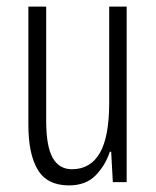

<svg xmlns="http://www.w3.org/2000/svg" viewBox="-20 -552 472 582"><path d="M364 -532V0H322L317 -92H313Q299 -50 269.5 -20Q240 10 189 10Q123 10 94.5 -37.5Q66 -85 66 -173V-532H120V-185Q120 -109 139.5 -74Q159 -39 198 -39Q254 -39 282.5 -88Q311 -137 311 -240V-532Z"/></svg>

Font: Noto Sans Sinhala UI ExtraCondensed Light
Style: Regular
Weight: 300
Width: 2
Designer: Jelle Bosma - Monotype Design Team
Foundry: Monotype Imaging Inc.
Version: Version 2.006; ttfautohint (v1.8.4.7-5d5b)